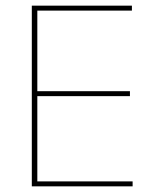

<svg xmlns="http://www.w3.org/2000/svg" viewBox="-20 -659 547 679"><path d="M92.5 0V-639H112V0ZM99 0V-17.5H449V0ZM102.5 -319V-336.5H439.5V-319ZM98 -621.5V-639H446.5V-621.5Z"/></svg>

Font: Anek Telugu Thin
Style: Regular
Weight: 250
Version: Version 1.003